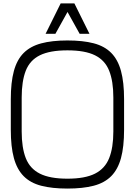

<svg xmlns="http://www.w3.org/2000/svg" viewBox="-20 -1089 787 1120"><path d="M373.3 11Q283.5 11 220.2 -5.5Q157 -22 118 -61.5Q79 -101 61 -167Q43 -233 43 -332V-510Q43 -609 61 -675Q79 -741 118 -780Q157 -819 220.2 -836Q283.5 -853 373.3 -853Q463.2 -853 526.4 -836.5Q589.7 -820 628.8 -780.5Q667.8 -741 685.8 -675Q703.8 -609 703.8 -510V-332Q703.8 -233 685.8 -167Q667.8 -101 628.8 -61.5Q589.7 -22 526.4 -5.5Q463.2 11 373.3 11ZM373.3 -46.7Q475.8 -46.7 534.1 -76.1Q592.3 -105.5 616.8 -166.6Q641.2 -227.7 641.2 -322V-520Q641.2 -615.3 616.8 -676.4Q592.5 -737.5 534.2 -766.4Q476 -795.3 373.3 -795.3Q270.7 -795.3 212.4 -766.4Q154.2 -737.5 130.3 -676.4Q106.5 -615.3 106.5 -520V-322Q106.5 -227.7 130.4 -166.6Q154.3 -105.5 212.6 -76.1Q270.8 -46.7 373.3 -46.7ZM444.5 -892 346.3 -1069H414L501.8 -892ZM246 -892 333.8 -1069H401.5L303.3 -892Z"/></svg>

Font: Matangi Light
Style: Regular
Weight: 300
Designer: Prashant Pant
Foundry: The Graphic Ant
Version: Version 3.002